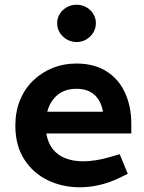

<svg xmlns="http://www.w3.org/2000/svg" viewBox="-20 -785 611 813"><path d="M318 8Q244 8 182 -22Q120 -52 82.5 -110.5Q45 -169 45 -253Q45 -313 65 -361.5Q85 -410 121 -444.5Q157 -479 203.5 -497.5Q250 -516 303 -516Q379 -516 431 -483Q483 -450 509.5 -392Q536 -334 536 -260V-220H176Q183 -179 204 -153Q225 -127 258 -114.5Q291 -102 332 -102Q358 -102 386 -106.5Q414 -111 442 -119L487 -132L521 -49L482 -30Q442 -11 400 -1.5Q358 8 318 8ZM180 -312H416Q408 -358 380 -383.5Q352 -409 303 -409Q271 -409 246.5 -397.5Q222 -386 205 -364Q188 -342 180 -312ZM304 -607Q282 -607 263 -618Q244 -629 233 -647Q222 -665 222 -687Q222 -708 233 -726Q244 -744 263 -754.5Q282 -765 304 -765Q327 -765 345.5 -754.5Q364 -744 375 -726Q386 -708 386 -687Q386 -665 375 -647Q364 -629 345.5 -618Q327 -607 304 -607Z"/></svg>

Font: REM Medium
Style: Regular
Weight: 500
Designer: Octavio Pardo
Foundry: Ashler Design
Version: Version 1.005;gftools[0.9.28]